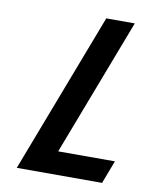

<svg xmlns="http://www.w3.org/2000/svg" viewBox="-77 -727 640 787"><g transform="rotate(10 242.5 -333.5)"><path d="M401.7 0 438.3 -96H202.1L420.3 -667H301.6L46.7 0Z"/></g></svg>

Font: Din Kursivschrift
Style: Breit
Weight: 400
Version: Version 1.089